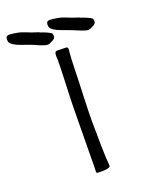

<svg xmlns="http://www.w3.org/2000/svg" viewBox="-259 -799 684 880"><g transform="rotate(-20 83.0 -359.0)"><path d="M56 0Q56 -3 56.5 -9.5Q57 -16 57 -27L58 -136L60 -310Q60 -338 64 -430Q68 -533 67 -543L66 -560Q66 -571 69 -576.5Q72 -582 80 -582L122 -581Q131 -581 131 -570Q131 -565 130 -560Q129 -555 129 -550Q127 -529 125 -458Q125 -435 121 -341Q120 -310 119 -280.5Q118 -251 118 -229Q118 -181 119.5 -107.5Q121 -34 123 -20Q124 -16 124 -9Q124 -2 122.5 0.5Q121 3 115 4Q107 8 89.5 8Q72 8 68 8Q60 8 58 6.5Q56 5 56 0ZM15 -631Q-13 -644 -37 -652.5Q-61 -661 -70 -664Q-114 -680 -119 -698Q-120 -702 -120 -709Q-120 -726 -102 -726L-82 -724Q-60 -721 -47 -717L-25 -709Q-2 -699 14 -694.5Q30 -690 36 -686Q47 -683 66 -674.5Q85 -666 86 -661Q88 -653 88 -651Q88 -636 68 -629Q57 -622 47 -622Q40 -622 29.5 -626Q19 -630 15 -631ZM213 -631Q173 -648 128 -664Q84 -680 79 -698Q78 -702 78 -709Q78 -726 96 -726L116 -724Q138 -721 151 -717L173 -709Q196 -699 212 -694.5Q228 -690 234 -686Q245 -683 264 -674.5Q283 -666 284 -661Q286 -653 286 -651Q286 -636 266 -629Q255 -622 245 -622Q238 -622 227.5 -626Q217 -630 213 -631Z"/></g></svg>

Font: Barriecito
Style: Regular
Weight: 400
Designer: Pablo Cosgaya & Sergio Jiménez
Foundry: Pablo Cosgaya & Sergio Jiménez
Version: Version 1.001